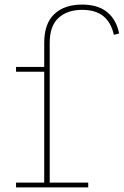

<svg xmlns="http://www.w3.org/2000/svg" viewBox="-20 -818 540 838"><path d="M50 0V-21H173V-505H50V-526H173V-631Q173 -715 217 -756.5Q261 -798 338 -798Q407 -798 447.2 -765.5Q487.5 -733 500 -672L477 -666Q464.5 -721 430.5 -748Q396.5 -775 338 -775Q274.5 -775 235.8 -740.2Q197 -705.5 197 -631V-21H365V0Z"/></svg>

Font: Hepta Slab ExtraLight
Style: Regular
Weight: 200
Designer: Michael LaGattuta
Foundry: Michael LaGattuta
Version: Version 1.100